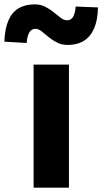

<svg xmlns="http://www.w3.org/2000/svg" viewBox="-78 -860 469 880"><path d="M76 0V-564H238V0ZM232 -654Q205 -654 183.5 -665Q162 -676 144.5 -690.5Q127 -705 112.5 -716.5Q98 -728 84 -728Q67 -728 57 -712.5Q47 -697 44 -663L-58 -669Q-56 -727 -40 -765Q-24 -803 6.5 -821.5Q37 -840 81 -840Q108 -840 129.5 -829Q151 -818 168.5 -803.5Q186 -789 200.5 -778Q215 -767 230 -767Q247 -767 256.5 -782Q266 -797 269 -830L371 -826Q370 -768 353.5 -730Q337 -692 306.5 -673Q276 -654 232 -654Z"/></svg>

Font: Noto Sans SC ExtraBold
Style: Regular
Weight: 800
Designer: Ryoko NISHIZUKA 西塚涼子 (kana, bopomofo & ideographs); Paul D. Hunt (Latin, Greek & Cyrillic); Sandoll Communications 산돌커뮤니
Foundry: Adobe
Version: Version 2.004-H2;hotconv 1.0.118;makeotfexe 2.5.65603